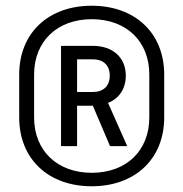

<svg xmlns="http://www.w3.org/2000/svg" viewBox="-20 -760 640 670"><path d="M300 -110C452 -110 553 -206 553 -350V-500C553 -644 452 -740 300 -740C148 -740 47 -644 47 -500V-350C47 -206 148 -110 300 -110ZM99 -500C99 -616 180 -693 300 -693C421 -693 501 -616 501 -500V-350C501 -234 421 -157 300 -157C180 -157 99 -234 99 -350ZM249 -250V-391H304L364 -250H424L357 -401C396 -416 419 -451 419 -496C419 -559 374 -600 304 -600H193V-250ZM249 -553H304C341 -553 363 -532 363 -496C363 -460 341 -439 304 -439H249Z"/></svg>

Font: Tekne LDO Light
Style: Regular
Weight: 300
Monospace: yes
Designer: Alessio Laiso, Mario Rullo, Paolo Rosset
Foundry: Alessio Laiso
Version: Version 1.000;hotconv 1.0.109;makeotfexe 2.5.65596